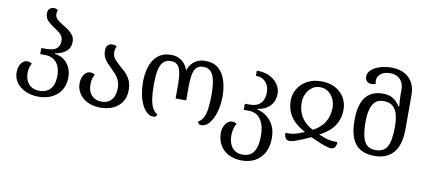

<svg xmlns="http://www.w3.org/2000/svg" viewBox="-85 -1096 3728 1673"><g transform="rotate(10 1779.0 -260.0)"><path d="M274 12Q210 12 159.5 -10.5Q109 -33 79.5 -73Q50 -113 50 -167Q50 -194 59 -218.5Q68 -243 85.5 -259Q103 -275 127 -275Q136 -275 146.5 -272Q157 -269 167 -262Q155 -239 150 -219Q145 -199 145 -172Q146 -132 161.5 -102Q177 -72 205.5 -56Q234 -40 272 -40Q313 -40 342.5 -56.5Q372 -73 388.5 -107Q405 -141 405 -195Q405 -248 388.5 -283.5Q372 -319 341 -337.5Q310 -356 267 -356H225V-410H267Q332 -410 360 -433.5Q388 -457 388 -500Q388 -527 376 -545Q364 -563 345 -577.5Q326 -592 305 -605Q274 -625 247.5 -650.5Q221 -676 221 -720Q221 -743 236 -757.5Q251 -772 276 -772Q287 -772 295.5 -768.5Q304 -765 310 -760Q303 -742 303 -726Q303 -697 324.5 -678Q346 -659 374 -642Q400 -627 425.5 -609Q451 -591 468 -567.5Q485 -544 485 -510Q485 -462 453.5 -430.5Q422 -399 351 -385V-380Q398 -375 432 -349.5Q466 -324 484 -285Q502 -246 502 -198Q502 -149 485 -110Q468 -71 437.5 -44Q407 -17 365.5 -2.5Q324 12 274 12Z M823 12Q776 12 736.5 -0.5Q697 -13 668 -37Q639 -61 623 -94Q607 -127 607 -167Q607 -194 616 -218.5Q625 -243 642.5 -259Q660 -275 684 -275Q693 -275 703.5 -272Q714 -269 724 -262Q711 -238 706.5 -217.5Q702 -197 702 -168Q702 -130 716.5 -101.5Q731 -73 758.5 -57Q786 -41 823 -41Q861 -41 887.5 -58Q914 -75 928 -106Q942 -137 942 -180Q942 -219 930 -247.5Q918 -276 898.5 -298Q879 -320 858 -340Q837 -360 818 -380.5Q799 -401 787 -426.5Q775 -452 775 -486Q775 -516 790 -532Q805 -548 830 -548Q844 -548 854.5 -544.5Q865 -541 871 -536Q864 -526 860.5 -513.5Q857 -501 857 -486Q857 -451 877 -426.5Q897 -402 924 -379Q950 -357 976.5 -331.5Q1003 -306 1021 -270Q1039 -234 1039 -180Q1039 -121 1011.5 -77.5Q984 -34 935 -11Q886 12 823 12Z M1291 10Q1257 10 1230.5 -15Q1204 -40 1185.5 -80.5Q1167 -121 1158 -170Q1149 -219 1149 -267Q1149 -397 1200 -472.5Q1251 -548 1351 -548Q1389 -548 1419 -534Q1449 -520 1469.5 -495.5Q1490 -471 1500 -440H1504Q1513 -471 1533.5 -495.5Q1554 -520 1584.5 -534Q1615 -548 1653 -548Q1727 -548 1771 -509.5Q1815 -471 1834.5 -407Q1854 -343 1854 -267Q1854 -218 1844.5 -169Q1835 -120 1816.5 -79.5Q1798 -39 1772 -14.5Q1746 10 1712 10Q1699 10 1690.5 2Q1682 -6 1682 -17Q1709 -30 1725.5 -60Q1742 -90 1749.5 -141Q1757 -192 1757 -267Q1757 -339 1747 -390Q1737 -441 1712.5 -467.5Q1688 -494 1646 -494Q1591 -494 1569.5 -450.5Q1548 -407 1548 -305V-180H1454V-305Q1454 -407 1433 -450.5Q1412 -494 1358 -494Q1320 -494 1297.5 -474.5Q1275 -455 1264 -422.5Q1253 -390 1249.5 -349.5Q1246 -309 1246 -267Q1246 -192 1254 -141Q1262 -90 1278.5 -60Q1295 -30 1321 -17Q1321 -6 1312.5 2Q1304 10 1291 10Z M2114 252Q2046 252 1996.5 225.5Q1947 199 1920.5 152.5Q1894 106 1894 45Q1894 14 1905.5 -11.5Q1917 -37 1935.5 -52.5Q1954 -68 1975 -68Q1985 -68 1995 -65Q2005 -62 2015 -55Q2002 -33 1995 -5.5Q1988 22 1988 54Q1988 91 2000.5 124.5Q2013 158 2040.5 179Q2068 200 2113 200Q2183 200 2213 150.5Q2243 101 2243 13Q2243 -50 2226.5 -94.5Q2210 -139 2178 -162.5Q2146 -186 2101 -186H2056V-240H2101Q2144 -240 2172 -255.5Q2200 -271 2214 -300.5Q2228 -330 2228 -371Q2228 -407 2214.5 -435Q2201 -463 2174.5 -479.5Q2148 -496 2109 -496V-542Q2181 -542 2228 -517Q2275 -492 2298.5 -454Q2322 -416 2322 -376Q2322 -309 2281.5 -266.5Q2241 -224 2172 -215V-210Q2218 -199 2256 -170.5Q2294 -142 2317 -96Q2340 -50 2340 14Q2340 90 2311 143.5Q2282 197 2231.5 224.5Q2181 252 2114 252Z M2498 12Q2474 12 2461.5 -3Q2449 -18 2448 -51Q2482 -51 2506 -54Q2530 -57 2554.5 -65Q2579 -73 2615 -88Q2557 -119 2519 -156.5Q2481 -194 2463 -239.5Q2445 -285 2445 -340Q2445 -394 2473.5 -441.5Q2502 -489 2554.5 -518.5Q2607 -548 2680 -548Q2754 -548 2806 -519Q2858 -490 2885 -442.5Q2912 -395 2912 -340Q2912 -284 2893.5 -238Q2875 -192 2837 -155Q2799 -118 2741 -88Q2781 -72 2806 -64Q2831 -56 2854 -53.5Q2877 -51 2909 -51Q2908 -31 2903 -17Q2898 -3 2887.5 4.5Q2877 12 2859 12Q2844 12 2813.5 2Q2783 -8 2747 -23.5Q2711 -39 2678 -54Q2645 -38 2609 -23Q2573 -8 2543.5 2Q2514 12 2498 12ZM2678 -119Q2747 -154 2781 -210Q2815 -266 2815 -339Q2815 -378 2798.5 -414Q2782 -450 2751.5 -473Q2721 -496 2678 -496Q2636 -496 2605.5 -472.5Q2575 -449 2558.5 -413Q2542 -377 2542 -339Q2542 -290 2557 -248.5Q2572 -207 2602.5 -174.5Q2633 -142 2678 -119Z M3247 12Q3171 12 3121 -17.5Q3071 -47 3046.5 -108.5Q3022 -170 3022 -267Q3022 -359 3045.5 -418.5Q3069 -478 3114.5 -507Q3160 -536 3226 -536Q3284 -536 3320.5 -511.5Q3357 -487 3379 -448H3385Q3382 -473 3380.5 -503.5Q3379 -534 3379 -558V-597Q3379 -637 3364 -664.5Q3349 -692 3322.5 -707Q3296 -722 3259 -722Q3207 -722 3176 -698Q3145 -674 3145 -636Q3145 -629 3146 -622Q3147 -615 3149 -607Q3139 -604 3129.5 -602.5Q3120 -601 3112 -601Q3093 -601 3080.5 -608.5Q3068 -616 3062 -628.5Q3056 -641 3056 -656Q3056 -692 3085.5 -718Q3115 -744 3161.5 -758Q3208 -772 3259 -772Q3329 -772 3376.5 -746.5Q3424 -721 3448.5 -675Q3473 -629 3473 -568V-266Q3473 -170 3446 -108.5Q3419 -47 3368.5 -17.5Q3318 12 3247 12ZM3246 -40Q3322 -40 3350.5 -94.5Q3379 -149 3379 -267Q3379 -332 3366.5 -378Q3354 -424 3324.5 -448.5Q3295 -473 3242 -473Q3198 -473 3171 -448.5Q3144 -424 3131.5 -377.5Q3119 -331 3119 -266Q3119 -149 3148 -94.5Q3177 -40 3246 -40Z"/></g></svg>

Font: Noto Serif Georgian
Style: Regular
Weight: 400
Designer: Monotype Design Team, Akaki Razmadze
Foundry: Google LLC
Version: Version 2.002